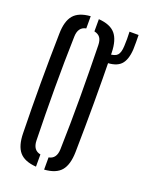

<svg xmlns="http://www.w3.org/2000/svg" viewBox="-151 -887 767 975"><g transform="rotate(20 233.0 -399.5)"><path d="M166.5 6.5Q103.5 2 75.8 -30.5Q48 -63 47 -131.5Q44 -269.5 44 -400Q44 -530.5 47 -668.5Q48 -737 75.8 -769.5Q103.5 -802 166.5 -806.5V-740.5Q125 -733 123.5 -681Q119.5 -543.5 119.8 -402Q120 -260.5 123.5 -119Q125 -67 166.5 -59.5ZM210.5 6.5V-59.5Q251.5 -67 253 -119Q257 -260.5 256.5 -402Q256 -543.5 253 -681Q252.5 -708 242.2 -722Q232 -736 210.5 -740.5V-806.5Q273.5 -802 301 -769.5Q328.5 -737 330 -668.5Q332.5 -530 332.5 -399.8Q332.5 -269.5 330 -131.5Q328.5 -63 301 -30.5Q273.5 2 210.5 6.5ZM316 -612Q303 -612 291 -614V-658.5Q303 -657 316 -657.5Q351 -658.5 364 -672.5Q377 -686.5 378.5 -722.5Q379.5 -737.5 379.5 -761.2Q379.5 -785 378.5 -800H427.5Q428 -785 428 -761.2Q428 -737.5 427.5 -722.5Q424 -663.5 398.5 -637.8Q373 -612 316 -612Z"/></g></svg>

Font: Big Shoulders Stencil Display Medium
Style: Regular
Weight: 500
Designer: Patric King
Foundry: XO Type Co
Version: Version 1.000